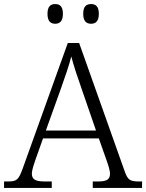

<svg xmlns="http://www.w3.org/2000/svg" viewBox="-22 -926 720 946"><path d="M427 -809C449 -809 465 -821 465 -858C465 -895 449 -906 427 -906C404 -906 388 -895 388 -858C388 -821 404 -809 427 -809ZM250 -809C272 -809 288 -821 288 -858C288 -895 272 -906 250 -906C228 -906 212 -895 212 -858C212 -821 228 -809 250 -809ZM-2 0H233V-32H196C150 -32 135 -44 135 -71C135 -88 147 -123 153 -140L190 -244H465L503 -136C509 -120 520 -87 520 -71C520 -44 507 -32 463 -32H435V0H678V-32H661C618 -32 607 -40 592 -83L368 -714H312L90 -96C70 -41 61 -32 19 -32H-2ZM204 -283 279 -492C298 -546 320 -608 329 -648C341 -603 362 -539 382 -483L451 -283Z"/></svg>

Font: Noto Serif Lao Light
Style: Regular
Weight: 300
Designer: Monotype Design Team
Foundry: Monotype Imaging Inc.
Version: Version 2.003